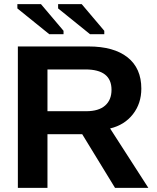

<svg xmlns="http://www.w3.org/2000/svg" viewBox="-20 -914 762 934"><path d="M539.6 0 379.9 -261.2H210.9V0H66.9V-688H410.6Q533.7 -688 600.6 -635Q667.5 -582 667.5 -482.9Q667.5 -410.6 626.5 -358.2Q585.4 -305.7 515.6 -289.1L701.7 0ZM522.5 -477.1Q522.5 -576.2 395.5 -576.2H210.9V-373H399.4Q460 -373 491.2 -400.4Q522.5 -427.7 522.5 -477.1ZM262.7 -873V-894H377.4L487.3 -764.2V-747.6H418ZM64.5 -873V-894H179.2L289.1 -764.2V-747.6H219.7Z"/></svg>

Font: Arial
Style: Bold
Weight: 700
Designer: Steve Matteson
Foundry: Ascender Corporation
Version: Version 2.00.3